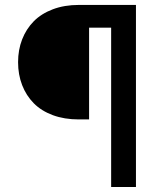

<svg xmlns="http://www.w3.org/2000/svg" viewBox="-20 -747 643 767"><path d="M523.1 -727.3V0H424V-636.4H335.9V-269.9H294.7Q237.2 -269.9 191.1 -286.9Q144.9 -304 114.7 -334.7Q84.5 -365.4 68.4 -407.1Q52.2 -448.9 52.2 -498.6Q52.2 -547.9 68.4 -589.5Q84.5 -631 114.7 -661.8Q144.9 -692.5 191.1 -709.9Q237.2 -727.3 294.7 -727.3Z"/></svg>

Font: TID UI Medium
Style: Regular
Weight: 500
Designer: The TID Project Authors
Foundry: Bakken & Bæck
Version: Version 1.001;hotconv 1.0.109;makeotfexe 2.5.65596